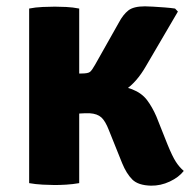

<svg xmlns="http://www.w3.org/2000/svg" viewBox="-20 -578 616 606"><path d="M72 -551Q91 -555 115 -556Q139 -557 153 -557Q168 -557 189 -556Q210 -555 230 -551V0Q210 3.5 189 4.8Q168 6 153 6Q139 6 115 4.8Q91 3.5 72 0ZM560 -38.5Q544.5 -18.5 515.8 -5Q487 8.5 456.5 8Q416 7 397.5 -11.5Q379 -30 365.5 -63L323.5 -167.5Q312.5 -196 299.8 -207.5Q287 -219 263.5 -220.5Q248.5 -221 217.8 -219Q187 -217 166.5 -215L122 -210V-308H314Q367 -308 397 -296.2Q427 -284.5 443.8 -262.5Q460.5 -240.5 473.5 -210.5L508.5 -122.5Q524 -84.5 534.8 -67.8Q545.5 -51 560 -38.5ZM355 -506.5Q368.5 -532 385 -545Q401.5 -558 437.5 -558Q445.5 -558 463.2 -557Q481 -556 500.2 -554.5Q519.5 -553 532.5 -551L541.5 -541.5L440.5 -369Q411.5 -318.5 374.8 -293.8Q338 -269 287 -269H131.5V-344.5L237 -346Q258 -346 264.2 -351.2Q270.5 -356.5 280 -373.5Z"/></svg>

Font: Signika SC
Style: Regular
Weight: 300
Designer: Anna Giedryś
Foundry: Anna Giedryś
Version: Version 2.000